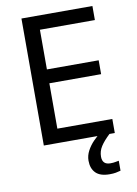

<svg xmlns="http://www.w3.org/2000/svg" viewBox="-100 -778 756 1063"><g transform="rotate(-10 278.0 -247.0)"><path d="M496 0H97V-714H496V-635H187V-412H478V-334H187V-79H496ZM398 116Q398 161 443 161Q460 161 471.5 158.5Q483 156 491 155V211Q477 215 463 217.5Q449 220 429 220Q376 220 351 195Q326 170 326 126Q326 97 340.5 70Q355 43 376.5 21Q398 -1 418 -15L466 0Q432 32 415 58.5Q398 85 398 116Z"/></g></svg>

Font: Noto Sans Myanmar UI
Style: Regular
Weight: 400
Designer: Monotype Design Team
Foundry: Monotype Imaging Inc.
Version: Version 2.103; ttfautohint (v1.8.4.7-5d5b)